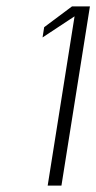

<svg xmlns="http://www.w3.org/2000/svg" viewBox="-20 -595 301 600"><path d="M113 -478 213 -544 129 -15H172L261 -575H205L118 -510Z"/></svg>

Font: Charger Sport
Style: HLNrwObl
Weight: 100
Designer: Jasper
Foundry: Cannot Into Space Fonts
Version: Version 1.1